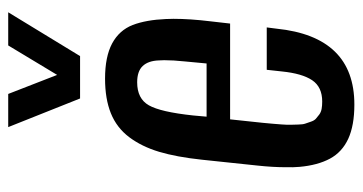

<svg xmlns="http://www.w3.org/2000/svg" viewBox="-224 -633 866 458"><g transform="rotate(-90 209.0 -404.0)"><path d="M203.1 -646 134.8 -817.4H213.9L259.3 -700.7L329.6 -817.4H408.7L304.2 -646ZM188.5 8.3Q138.7 8.3 106.9 -6.3Q75.2 -21 59.6 -49.8Q43.9 -79.1 40 -122.1Q38.6 -137.7 39.1 -155.3Q39.1 -186 43 -222.2L57.1 -356Q63.5 -416 75.9 -457.5Q88.4 -499 110.8 -528.8Q133.3 -558.6 167.7 -572.5Q202.1 -586.4 250.5 -586.4Q302.7 -586.4 334.2 -569.6Q365.7 -552.7 378.4 -520.5Q390.6 -488.3 392.6 -441.4Q393.1 -432.6 393.1 -423.3Q393.1 -383.8 387.2 -335.4L381.8 -288.1H153.3L145 -210Q143.6 -193.4 142.8 -186Q142.1 -178.7 141.1 -164.6Q140.1 -150.4 140.4 -143.8Q140.6 -137.2 140.9 -125.7Q141.1 -114.3 143.1 -108.9Q145 -103.5 147.7 -95.5Q150.4 -87.4 154.8 -83.5Q159.2 -79.6 164.8 -75.4Q170.4 -71.3 178.2 -69.8Q186 -68.4 195.8 -68.4Q230.5 -68.4 246.6 -92.3Q262.7 -116.2 267.6 -165L271.5 -200.7H372.6L369.6 -177.2Q350.6 8.3 188.5 8.3ZM159.7 -344.2H286.6L291.5 -396.5Q294.4 -423.8 294.4 -445.3Q293.9 -452.1 293.9 -458Q293 -483.4 280.5 -496.6Q268.1 -509.8 241.7 -509.8Q202.6 -509.8 186.8 -481.9Q170.9 -454.1 162.6 -376.5Z"/></g></svg>

Font: Oswald
Style: Regular
Weight: 400
Designer: Vernon Adams
Foundry: Vernon Adams
Version: 3.0; ttfautohint (v0.94.23-7a4d-dirty) -l 8 -r 50 -G 200 -x 